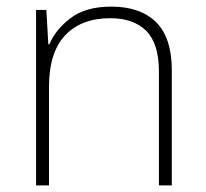

<svg xmlns="http://www.w3.org/2000/svg" viewBox="-20 -560 622 580"><path d="M316 -540Q404 -540 451.5 -493Q499 -446 499 -347V0H460V-345Q460 -428 422 -466.5Q384 -505 313 -505Q226 -505 177 -453.5Q128 -402 128 -297V0H89V-530H120L126 -426H129Q148 -471 193.5 -505.5Q239 -540 316 -540Z"/></svg>

Font: Noto Sans Lao Looped ExtraLight
Style: Regular
Weight: 200
Designer: Mark Frömberg, Ben Mitchell
Foundry: The Fontpad Ltd
Version: Version 1.002; ttfautohint (v1.8.4.7-5d5b)